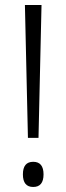

<svg xmlns="http://www.w3.org/2000/svg" viewBox="-20 -734 264 763"><path d="M133 -186H91L79 -714H145ZM71 -41Q71 -91 112 -91Q153 -91 153 -41Q153 9 112 9Q71 9 71 -41Z"/></svg>

Font: Noto Sans Lao UI Cond Light
Style: Regular
Weight: 300
Width: 3
Designer: Monotype Design Team
Foundry: Monotype Imaging Inc.
Version: Version 2.000; ttfautohint (v1.8.4.7-5d5b)